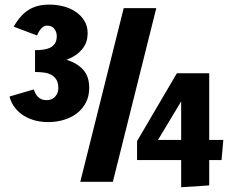

<svg xmlns="http://www.w3.org/2000/svg" viewBox="-20 -785 1007 829"><path d="M514.2 -750H654.8L467.3 0H326.7ZM39.1 -669.9Q53.7 -695.3 69.8 -713.4Q85.9 -731.4 104.5 -742.9Q123 -754.4 145 -759.8Q167 -765.1 193.8 -765.1Q225.1 -765.1 254.6 -757.3Q284.2 -749.5 307.1 -733.9Q330.1 -718.3 344.2 -695.3Q358.4 -672.4 358.4 -642.1Q358.4 -631.3 356 -616.7Q353.5 -602.1 344.2 -586.2Q335 -570.3 316.7 -554.7Q298.3 -539.1 267.1 -526.9Q314 -512.2 339.6 -483.4Q365.2 -454.6 365.2 -405.3Q365.2 -369.6 350.8 -342Q336.4 -314.5 312.3 -295.9Q288.1 -277.3 255.9 -267.6Q223.6 -257.8 188 -257.8Q159.2 -257.8 132.3 -264.6Q105.5 -271.5 83.3 -285.2Q61 -298.8 44.7 -319.6Q28.3 -340.3 21 -368.2L126 -398.9Q128.9 -389.6 133.3 -381.3Q137.7 -373 144 -366.7Q150.4 -360.4 159.4 -356.4Q168.5 -352.5 181.6 -352.5Q193.4 -352.5 202.6 -356.7Q211.9 -360.8 218.5 -368.2Q225.1 -375.5 228.5 -384.8Q231.9 -394 231.9 -404.3Q231.9 -426.8 223.9 -440.4Q215.8 -454.1 202.1 -461.7Q188.5 -469.2 170.2 -471.7Q151.9 -474.1 131.3 -474.1V-568.4Q150.4 -568.4 167.5 -570.8Q184.6 -573.2 197.5 -579.8Q210.4 -586.4 217.8 -598.4Q225.1 -610.4 225.1 -629.4Q225.1 -647 214.6 -660.6Q204.1 -674.3 183.1 -674.3Q171.9 -674.3 164.1 -667.7Q156.2 -661.1 150.9 -652.8Q144.5 -643.6 140.1 -631.8ZM762.2 -93.8H571.8V-175.8L743.7 -468.8H883.3V-180.7H944.3L936.5 -93.8H883.3V15.6L762.2 23.4ZM762.2 -180.7V-347.2L662.1 -180.7Z"/></svg>

Font: Francois One
Style: Regular
Weight: 400
Designer: Vernon Adams
Foundry: vernon adams
Version: Version 1.000